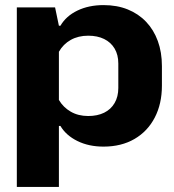

<svg xmlns="http://www.w3.org/2000/svg" viewBox="-20 -566 684 753"><path d="M46 167V-537H196L211 -465H217Q239 -503 283.5 -524.5Q328 -546 386 -546Q439 -546 481 -529Q523 -512 553 -480.5Q583 -449 599 -405Q615 -361 615 -307V-230Q615 -159 587 -105Q559 -51 507.5 -21Q456 9 386 9Q328 9 283.5 -13Q239 -35 217 -72H211V167ZM326 -111Q362 -111 388.5 -124Q415 -137 429.5 -162Q444 -187 444 -221V-317Q444 -351 429.5 -375.5Q415 -400 388.5 -413Q362 -426 326 -426Q287 -426 257.5 -409.5Q228 -393 211 -363V-174Q228 -145 257.5 -128Q287 -111 326 -111Z"/></svg>

Font: Hubot Sans Condensed ExtraLight
Style: Bold
Weight: 700
Version: Version 2.000